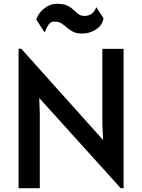

<svg xmlns="http://www.w3.org/2000/svg" viewBox="-20 -993 750 1013"><path d="M617 0 187 -476 190 -396V0H78V-736H92L524 -254L520 -338V-735H632V0ZM415 -816Q384 -816 365.5 -825.5Q347 -835 333 -847.5Q319 -860 304.5 -869.5Q290 -879 267 -879Q248 -879 238.5 -866Q229 -853 215 -822L172 -889Q180 -922 212 -947.5Q244 -973 282 -973Q315 -973 335 -963.5Q355 -954 368 -941Q381 -928 394 -918.5Q407 -909 426 -909Q446 -909 462 -919.5Q478 -930 488 -955L526 -897Q521 -860 487 -838Q453 -816 415 -816Z"/></svg>

Font: Alata
Style: Regular
Weight: 400
Designer: Spyros Zevelakis, Eben Sorkin
Foundry: Spyros Zevelakis
Version: Version 1.005; ttfautohint (v1.8.4.7-5d5b)